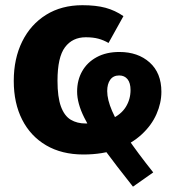

<svg xmlns="http://www.w3.org/2000/svg" viewBox="-20 -568 663 727"><path d="M304.1 -100.4 295.7 17Q214.1 17 154.8 -17.7Q95.6 -52.4 63.8 -115.1Q32.1 -177.7 32.1 -261.5Q32.1 -346.1 64 -410.7Q95.8 -475.2 154.3 -511.8Q212.9 -548.3 292 -548.3Q343.3 -548.3 379.7 -538.5Q416 -528.6 447.4 -506.9L390.9 -405.3Q372.6 -416 352.7 -421.4Q332.7 -426.9 304.7 -426.9Q254.5 -426.9 226.1 -389.2Q197.7 -351.5 197.7 -262.2Q197.7 -200.1 210.8 -164.5Q223.9 -128.9 248 -114.6Q272 -100.4 304.1 -100.4ZM560.2 84.8 483.5 138.8Q421 60.1 373.3 -4.5Q325.5 -69.2 298.8 -123.1Q272 -176.9 272 -221.2Q272 -264.5 291.1 -298.2Q310.1 -332 346.2 -351.6Q382.2 -371.2 432 -371.2Q502.4 -371.2 546.7 -331.5Q591.1 -291.7 591.1 -220.5Q591.1 -178 572.5 -135.9Q554 -93.7 516.6 -59.1Q479.2 -24.4 424.1 -3.7Q368.9 17 295.7 17L304.1 -100.4Q363.4 -100.4 400.9 -117.2Q438.4 -134.1 456.4 -163.1Q474.3 -192.1 474.3 -227.1Q474.3 -253.9 462.9 -268.1Q451.4 -282.3 431.4 -282.3Q409 -282.3 397.4 -266.1Q385.9 -249.9 385.9 -223.1Q385.9 -190.8 404.5 -147.7Q423.1 -104.5 461.8 -47.3Q500.5 10 560.2 84.8Z"/></svg>

Font: Fira Sans Variable
Style: Regular
Weight: 400
Designer: Carrois Corporate & Edenspiekermann AG
Foundry: Carrois Corporate GbR & Edenspiekermann AG
Version: Version 4.202